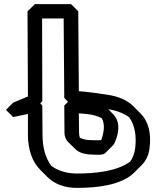

<svg xmlns="http://www.w3.org/2000/svg" viewBox="-20 -880 774 935"><path d="M176 -377 186 -387 185 -790H290L293 -403L328 -367C374 -365 431 -359 501 -349C545 -343 582 -329 609 -309C636 -271 646 -220 638 -156C635 -131 625 -109 614 -93C550 -46 446 -35 355 -35C304 -35 262 -49 230 -72C201 -111 187 -162 187 -225L186 -366ZM116 -325V-225C116 -151 137 -92 176 -53L211 -18C245 16 294 35 355 35C456 35 572 21 633 -39L668 -74C689 -95 704 -122 708 -156C718 -231 703 -289 664 -328L629 -363C600 -392 557 -411 501 -419C448 -427 404 -433 364 -436L361 -825L326 -860H150L114 -825L116 -410C114 -409 110 -408 108 -407C88 -399 67 -390 44 -380L9 -345L44 -310C72 -316 96 -321 116 -325ZM293 -366 294 -234C294 -213 302 -198 312 -188L348 -153C370 -131 406 -129 413 -128C461 -126 482 -123 495 -137L530 -172C534 -176 537 -181 540 -188C565 -247 561 -294 531 -324L496 -360C477 -379 448 -390 408 -394C378 -397 352 -400 329 -402ZM364 -328C376 -327 393 -326 408 -324C435 -321 458 -314 476 -304C490 -277 489 -242 473 -198C461 -196 441 -197 413 -198C408 -198 388 -200 369 -209C367 -214 365 -224 365 -234Z"/></svg>

Font: Hussar Press
Style: Bold
Weight: 700
Foundry: Cannot Into Space Fonts
Version: Version 1.43